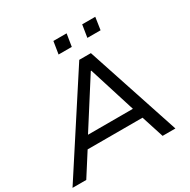

<svg xmlns="http://www.w3.org/2000/svg" viewBox="-196 -1078 1244 1259"><g transform="rotate(-30 426.0 -448.5)"><path d="M-2 0 456 -705H544L777 0H680L615 -202L659 -169H175L231 -202L102 0ZM485 -604 246 -229 220 -251H640L607 -229L489 -604ZM574 -803 589 -897H688L674 -803ZM356 -803 371 -897H471L456 -803Z"/></g></svg>

Font: Nunito Sans 7pt SemiExpanded
Style: Italic
Weight: 400
Width: 6
Italic angle: -9°
Designer: Vernon Adams
Foundry: Vernon Adams
Version: Version 3.101;gftools[0.9.27]